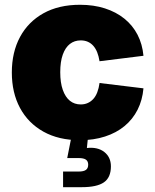

<svg xmlns="http://www.w3.org/2000/svg" viewBox="-20 -568 640 792"><path d="M310.1 10.3Q222.2 10.3 159.2 -24.9Q96.2 -60.1 62.5 -122.8Q28.8 -185.5 28.8 -269Q28.8 -352.5 62.5 -415.3Q96.2 -478 159.2 -513.2Q222.2 -548.3 310.1 -548.3Q366.7 -548.3 412.8 -533.4Q459 -518.6 493.2 -491Q527.3 -463.4 547.4 -424.6Q567.4 -385.7 571.8 -337.9L390.6 -315.4Q387.2 -336.4 380.9 -352.3Q374.5 -368.2 364.7 -379.2Q355 -390.1 342 -395.8Q329.1 -401.4 313 -401.4Q287.1 -401.4 268.3 -386.7Q249.5 -372.1 239 -342.8Q228.5 -313.5 228.5 -270Q228.5 -227.1 239 -197.3Q249.5 -167.5 268.3 -152.3Q287.1 -137.2 313 -137.2Q329.1 -137.2 342 -143.1Q355 -148.9 365 -159.9Q375 -170.9 381.3 -187.5Q387.7 -204.1 390.6 -225.6L571.8 -203.6Q567.4 -154.8 547.6 -115.5Q527.8 -76.2 493.9 -48.1Q460 -20 413.3 -4.9Q366.7 10.3 310.1 10.3ZM240.2 204.1V139.6H304.7Q325.2 139.6 334.5 132.8Q343.8 126 343.8 111.3Q343.8 97.2 334.5 90.6Q325.2 84 304.7 84H257.3L277.8 -19.5H342.8V0L338.4 42.5Q383.3 37.6 410.4 59.1Q437.5 80.6 437.5 118.2Q437.5 164.1 408.7 184.1Q379.9 204.1 317.4 204.1Z"/></svg>

Font: Inter 17pt Black
Style: Regular
Weight: 900
Version: Version 4.001;git-66647c0bb